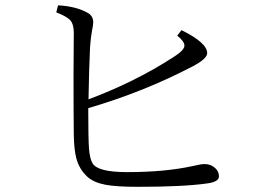

<svg xmlns="http://www.w3.org/2000/svg" viewBox="-20 -744 1040 733"><path d="M317.9 -364.7Q497.6 -432.1 642.1 -525.9Q684.1 -552.2 684.1 -569.8Q684.1 -585.9 656.7 -607.9L672.9 -628.9Q771 -580.6 771 -541Q771 -519 711.9 -488.8Q529.8 -393.6 316.9 -331.1Q316.9 -214.8 319.8 -175.8Q323.2 -137.2 333 -121.1Q352.1 -86.9 464.8 -86.9Q609.9 -86.9 714.8 -109.9L729 -112.8Q747.6 -117.7 760.7 -117.7Q785.2 -117.7 801.8 -102.1Q815.9 -88.9 815.9 -70.8Q815.9 -49.8 772 -43.9Q682.6 -30.8 506.8 -30.8Q423.3 -30.8 382.8 -38.6Q337.4 -47.4 314 -68.8Q282.7 -97.2 271.5 -139.2Q262.7 -171.9 261.7 -230Q260.7 -314.9 260.7 -457L261.7 -619.6Q261.7 -652.3 247.1 -668Q232.9 -682.1 194.8 -696.8L201.7 -723.6Q269 -720.2 313 -695.8Q335.9 -684.6 335.9 -658.7Q335.9 -648.4 331.1 -626Q326.7 -603.5 323.7 -563Q319.8 -479 317.9 -364.7Z"/></svg>

Font: I.MingCP
Style: Regular
Weight: 400
Designer: I.Font Project
Version: Version 8.000; Sep 06, 2022